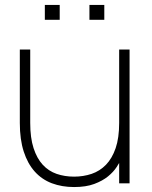

<svg xmlns="http://www.w3.org/2000/svg" viewBox="-20 -740 613 775"><path d="M341 -660V-720H401V-660ZM161 -660V-720H221V-660ZM102 -244Q102 -183.5 115.5 -142Q129 -100.5 152.5 -75Q176 -49.5 208.5 -38.2Q241 -27 279 -27Q316.5 -27 349.8 -38.2Q383 -49.5 407.8 -75Q432.5 -100.5 446.8 -142Q461 -183.5 461 -244L471 -100.5Q464 -86 451 -66Q438 -46 416 -28Q394 -10 360.5 2.5Q327 15 279 15Q230 15 189.5 -0.2Q149 -15.5 120.2 -47.5Q91.5 -79.5 75.8 -128.2Q60 -177 60 -244V-540H102ZM503 -540V0H461V-540Z"/></svg>

Font: Vela Sans GX ExtLt
Style: Regular
Weight: 200
Designer: Principal design: Mikhail Sharanda - project Manrope.
Design modification: Ravid Balaliev
Foundry: Mikhail Sharanda
Version: Version 1.001